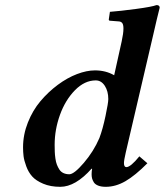

<svg xmlns="http://www.w3.org/2000/svg" viewBox="-20 -718 642 748"><path d="M401.9 -332Q401.9 -362.8 388.2 -383.8Q374.5 -404.8 353 -404.8Q309.6 -404.8 272 -366.5Q234.4 -328.1 213.6 -270.5Q192.9 -212.9 192.9 -153.8Q192.9 -138.2 193.4 -126.7Q193.8 -115.2 195.8 -100.8Q197.8 -86.4 201.7 -76.4Q205.6 -66.4 211.4 -57.4Q217.3 -48.3 227.3 -43.7Q237.3 -39.1 250 -39.1Q268.6 -39.1 306.6 -83.5Q344.7 -127.9 367.2 -180.2Q380.4 -215.3 391.1 -266.4Q401.9 -317.4 401.9 -332ZM577.1 -583 470.2 -125Q462.9 -93.3 462.9 -83Q462.9 -66.9 472.2 -66.9Q488.8 -66.9 522.9 -108.9L554.2 -82Q506.8 -34.2 468.8 -12.2Q430.7 9.8 392.1 9.8Q374 9.8 362.1 4.9Q350.1 0 345.2 -8.3Q340.3 -16.6 338.6 -23.4Q336.9 -30.3 336.9 -39.1Q336.9 -50.3 338.9 -60.1L336.9 -61Q273.9 9.8 214.8 9.8Q176.8 9.8 148.4 -2.2Q120.1 -14.2 105.5 -30.5Q90.8 -46.9 82.3 -70.1Q73.7 -93.3 71.8 -109.6Q69.8 -126 69.8 -144Q69.8 -193.4 88.6 -240.7Q107.4 -288.1 137.7 -324Q168 -359.9 205.1 -387.5Q242.2 -415 280 -429.4Q317.9 -443.8 350.1 -443.8Q392.1 -443.8 424.8 -424.8L454.1 -557.1Q460.9 -587.9 460.9 -606.9Q460.9 -622.6 455.8 -628.7Q450.7 -634.8 439.9 -634.8L409.2 -637.2Q403.8 -637.2 403.8 -642.1L408.2 -671.9Q447.3 -674.8 509.5 -683.1Q571.8 -691.4 589.8 -698.2Q602.1 -698.2 602.1 -688Q591.8 -647.9 577.1 -583Z"/></svg>

Font: Linux Libertine
Style: Bold Italic
Weight: 700
Italic angle: -11.5°
Designer: Philipp H. Poll
Foundry: Philipp H. Poll
Version: Version 4.0.5